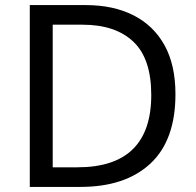

<svg xmlns="http://www.w3.org/2000/svg" viewBox="-20 -734 770 754"><path d="M669 -364Q669 -183 570.5 -91.5Q472 0 296 0H97V-714H317Q425 -714 504 -674Q583 -634 626 -556.5Q669 -479 669 -364ZM574 -361Q574 -504 503.5 -570.5Q433 -637 304 -637H187V-77H284Q574 -77 574 -361Z"/></svg>

Font: Noto Sans Test
Style: Regular
Weight: 400
Version: Version 1.002; ttfautohint (v1.8.4.7-5d5b)